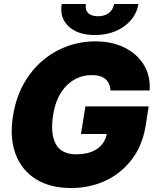

<svg xmlns="http://www.w3.org/2000/svg" viewBox="-20 -948 789 978"><path d="M341.8 9.8Q235.8 9.8 163.1 -35.4Q90.3 -80.6 59.1 -164.1Q27.8 -247.6 46.9 -362.3Q62 -452.1 101.3 -522Q140.6 -591.8 197.3 -639.6Q253.9 -687.5 322.5 -712.4Q391.1 -737.3 464.8 -737.3Q550.8 -737.3 615 -705.3Q679.2 -673.3 713.1 -616.9Q747.1 -560.5 742.2 -487.3H543Q540.5 -524.9 517.3 -545.2Q494.1 -565.4 448.2 -565.4Q373 -565.4 319.8 -512.7Q266.6 -460 251 -365.2Q235.4 -269.5 263.4 -215.8Q291.5 -162.1 368.2 -162.1Q435.1 -162.1 474.9 -189.9Q514.6 -217.8 523.9 -265.6H392.6L415 -406.2H737.3L721.7 -305.7Q705.1 -206.1 651.1 -135.5Q597.2 -64.9 517.3 -27.6Q437.5 9.8 341.8 9.8ZM463.9 -769.5Q377 -769.5 329.8 -813.2Q282.7 -856.9 294.4 -927.7H417.5Q412.6 -898.4 429 -881.8Q445.3 -865.2 479.5 -865.2Q512.7 -865.2 534.4 -881.8Q556.2 -898.4 561 -927.7H685.1Q677.2 -880.9 646.7 -845.2Q616.2 -809.6 569.1 -789.6Q522 -769.5 463.9 -769.5Z"/></svg>

Font: Inter Tight Black
Style: Italic
Weight: 900
Italic angle: -9.39999°
Designer: Rasmus Andersson
Foundry: rsms
Version: Version 3.004; ttfautohint (v1.8.4.7-5d5b)